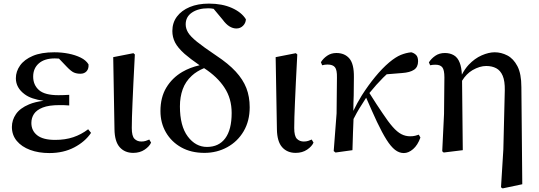

<svg xmlns="http://www.w3.org/2000/svg" viewBox="-20 -833 2991 1065"><path d="M254 16Q194 16 147 -1.5Q100 -19 73 -51.5Q46 -84 46 -129Q46 -167 68.5 -200Q91 -233 141 -254Q174 -268 222 -274Q153 -283 117 -310Q68 -346 68 -399Q68 -437 91.5 -470Q115 -503 162 -523Q209 -543 281 -543Q322 -543 360 -535.5Q398 -528 427.5 -513.5Q457 -499 471 -476Q473 -452 460.5 -438Q448 -424 426 -424Q406 -424 390.5 -430.5Q375 -437 351 -462L307 -508Q296 -509 284 -509Q227 -509 195.5 -481.5Q164 -454 164 -408Q164 -362 196 -333.5Q228 -305 304 -305Q318 -305 331.5 -305.5Q345 -306 364 -307V-248Q342 -250 331 -250H311Q251 -250 217 -236.5Q183 -223 168.5 -201Q154 -179 154 -151Q154 -108 186.5 -82.5Q219 -57 286 -57Q342 -57 386.5 -72Q431 -87 469 -116L485 -96Q452 -47 392 -15.5Q332 16 254 16Z M719 15Q672 15 644 -16.5Q616 -48 615 -116L608 -516L720 -538L728 -531Q723 -439 720 -374Q717 -309 715 -263Q713 -217 712 -183.5Q711 -150 711 -123Q711 -78 726 -63Q741 -48 764 -48Q778 -48 788.5 -51.5Q799 -55 808 -59L818 -42Q809 -21 782.5 -3Q756 15 719 15Z M1114 15Q1040 15 985.5 -15.5Q931 -46 900.5 -98.5Q870 -151 870 -217Q870 -293 902.5 -347Q935 -401 991 -434Q1034 -459 1087 -471Q1035 -507 1004 -534Q966 -568 951 -597.5Q936 -627 936 -661Q936 -707 961.5 -741Q987 -775 1032.5 -794Q1078 -813 1139 -813Q1212 -813 1266 -789Q1320 -765 1344 -726Q1343 -705 1328 -690Q1313 -675 1291 -675Q1272 -675 1253 -686.5Q1234 -698 1215 -724L1165 -784Q1151 -787 1135 -787Q1080 -787 1045 -763.5Q1010 -740 1010 -698Q1010 -675 1023 -653Q1036 -631 1072.5 -601.5Q1109 -572 1179 -525Q1247 -480 1287.5 -436Q1328 -392 1346.5 -344.5Q1365 -297 1365 -238Q1365 -162 1331.5 -105Q1298 -48 1240.5 -16.5Q1183 15 1114 15ZM1112 -455Q1071 -438 1044 -413Q1009 -381 993.5 -338Q978 -295 978 -243Q978 -134 1021.5 -76Q1065 -18 1128 -18Q1194 -18 1229.5 -66Q1265 -114 1265 -206Q1265 -287 1225 -347Q1186 -407 1112 -455Z M1620 15Q1573 15 1545 -16.5Q1517 -48 1516 -116L1509 -516L1621 -538L1629 -531Q1624 -439 1621 -374Q1618 -309 1616 -263Q1614 -217 1613 -183.5Q1612 -150 1612 -123Q1612 -78 1627 -63Q1642 -48 1665 -48Q1679 -48 1689.5 -51.5Q1700 -55 1709 -59L1719 -42Q1710 -21 1683.5 -3Q1657 15 1620 15Z M1841 13 1831 5 1847 -204 1849 -403Q1850 -445 1838 -460Q1826 -475 1797 -475Q1789 -475 1781.5 -474Q1774 -473 1767 -471L1760 -488Q1773 -509 1795 -524Q1817 -539 1846 -539Q1892 -539 1918 -508.5Q1944 -478 1943 -405Q1943 -356 1942 -304Q1940 -261 1940 -218Q1961 -262 1987 -304Q2022 -359 2061 -406.5Q2100 -454 2139 -487Q2175 -517 2203.5 -528.5Q2232 -540 2261 -543Q2277 -539 2288 -528Q2299 -517 2299 -493Q2299 -461 2276.5 -446Q2254 -431 2211 -428L2125 -421Q2115 -412 2105 -402Q2068 -365 2029 -317Q2071 -250 2102 -205Q2133 -158 2158 -129.5Q2183 -101 2206 -89Q2229 -77 2255 -77Q2271 -77 2283 -80Q2295 -83 2303 -86L2312 -70Q2297 -28 2271.5 -6Q2246 16 2220 16Q2194 16 2171 -2Q2148 -20 2124 -58Q2100 -96 2071 -157Q2045 -213 2011 -291Q1998 -271 1987 -253Q1973 -232 1959 -207Q1951 -192 1941 -173Q1940 -135 1938 -98Q1937 -50 1935 0Z M2433 6 2443 -201 2445 -404Q2445 -445 2433.5 -459.5Q2422 -474 2396 -474Q2389 -474 2381.5 -473.5Q2374 -473 2366 -471L2359 -487Q2372 -508 2394.5 -523.5Q2417 -539 2448 -539Q2476 -539 2497.5 -526.5Q2519 -514 2530 -485Q2540 -460 2542 -419Q2558 -450 2579 -473Q2613 -509 2652 -526Q2691 -543 2724 -543Q2760 -543 2794 -525.5Q2828 -508 2850 -466Q2872 -424 2872 -350L2877 189L2768 212L2759 206L2772 -4L2780 -332Q2781 -383 2768.5 -412.5Q2756 -442 2732.5 -454.5Q2709 -467 2677 -467Q2641 -467 2601 -444Q2567 -424 2543 -385L2547 0L2441 13Z"/></svg>

Font: Early Summer Mincho SemiBold
Style: Regular
Weight: 600
Designer: GuiWonder
Version: Version 1.002